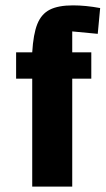

<svg xmlns="http://www.w3.org/2000/svg" viewBox="-20 -695 393 715"><path d="M249 -578V-500H320V-402H249V0H100V-402H40V-500H100Q104 -568 119 -605.5Q134 -643 165.5 -659Q197 -675 252 -675Q299 -675 353 -665L344 -569Z"/></svg>

Font: Changa SemiBold
Style: Regular
Weight: 600
Designer: Eduardo Rodriguez Tunni
Foundry: Eduardo Rodriguez Tunni
Version: Version 2.002; ttfautohint (v1.5) -l 8 -r 50 -G 150 -x 14 -H